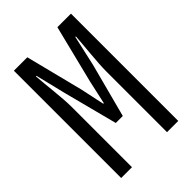

<svg xmlns="http://www.w3.org/2000/svg" viewBox="-215 -832 930 930"><g transform="rotate(-45 250.0 -367.5)"><path d="M55 0H129V-415C129 -476 115 -580 111 -640H115L153 -484L225 -207H273L346 -484L381 -640H385C381 -580 369 -476 369 -415V0H446V-735H353L279 -438L252 -316H248L222 -438L147 -735H55Z"/></g></svg>

Font: Noto Sans Mono CJK SC Regular
Style: Regular
Weight: 400
Designer: Ryoko NISHIZUKA (kana & ideographs); Paul D. Hunt (Latin, Greek & Cyrillic); Wenlong ZHANG (bopomofo); Sandoll Communica
Foundry: Adobe Systems Incorporated
Version: Version 1.005;PS 1.005;hotconv 1.0.96;makeotf.lib2.5.65012